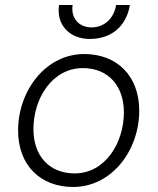

<svg xmlns="http://www.w3.org/2000/svg" viewBox="-20 -740 628 764"><path d="M271 4C425 4 534 -142 534 -299C534 -439 445 -525 315 -525C162 -525 52 -379 52 -221C52 -81 142 4 271 4ZM277 -50C175 -50 113 -121 113 -226C113 -348 187 -469 310 -469C411 -469 473 -398 473 -293C473 -172 399 -50 277 -50ZM337 -585C426 -585 483 -638 497 -720H442C433 -665 394 -631 344 -631C295 -631 261 -667 269 -720H215C203 -639 259 -585 337 -585Z"/></svg>

Font: Fixel Text 20240404 Light
Style: Italic
Weight: 300
Width: 4
Italic angle: -10°
Designer: AlfaBravo + MacPaw
Foundry: Kyrylo Tkachov, Marchela Mozhyna, Serhii Makarenko, Maria Weinstein, Zakhar Kryvoshyya
Version: Version 1.211;Glyphs 3.2 (3225)